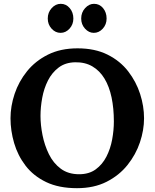

<svg xmlns="http://www.w3.org/2000/svg" viewBox="-20 -969 809 1005"><path d="M383 16Q288 16 221.5 -16Q155 -48 114 -101.5Q73 -155 54 -220Q35 -285 35 -350Q35 -413 56.5 -477.5Q78 -542 121.5 -596Q165 -650 231 -683Q297 -716 386 -716Q477 -716 543 -683Q609 -650 651 -595.5Q693 -541 713.5 -477Q734 -413 734 -350Q734 -288 712.5 -224Q691 -160 647.5 -105.5Q604 -51 538 -17.5Q472 16 383 16ZM394 -57Q446 -57 481 -82.5Q516 -108 537 -149Q558 -190 567 -238.5Q576 -287 576 -333Q576 -402 564 -459Q552 -516 527 -557.5Q502 -599 463.5 -621.5Q425 -644 373 -643Q322 -642 287 -615.5Q252 -589 231 -547.5Q210 -506 201 -457Q192 -408 192 -362Q192 -315 202.5 -262Q213 -209 236 -162Q259 -115 298 -86Q337 -57 394 -57ZM297 -797Q270 -797 250 -819Q230 -841 230 -872Q230 -904 250.5 -926.5Q271 -949 298 -949Q326 -949 345 -926.5Q364 -904 364 -872Q364 -841 344 -819Q324 -797 297 -797ZM471 -797Q445 -797 425 -819Q405 -841 405 -872Q405 -904 425.5 -926.5Q446 -949 472 -949Q501 -949 519.5 -926.5Q538 -904 538 -872Q538 -841 518 -819Q498 -797 471 -797Z"/></svg>

Font: Lora
Style: Weight 700
Weight: 700
Designer: Olga Karpushina, Alexei Vanyashin (Cyrillic)
Foundry: Cyreal
Version: Version 3.001